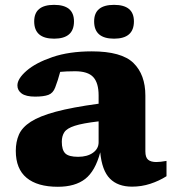

<svg xmlns="http://www.w3.org/2000/svg" viewBox="-20 -738 697 772"><path d="M511 12.5Q454 12.5 422 -19.8Q390 -52 383 -125.5Q363 -50 322.5 -18.5Q282 13 212.5 13Q130.5 13 87 -23Q43.5 -59 43.5 -131.5Q43.5 -168 56.2 -197Q69 -226 103.8 -248.5Q138.5 -271 204.2 -288.8Q270 -306.5 376.5 -321V-354.5Q376.5 -404.5 355 -428Q333.5 -451.5 281.5 -451.5Q262.5 -451.5 248 -450.8Q233.5 -450 222 -449Q213 -415 202 -386.5Q193.5 -363.5 174.5 -356.5Q155.5 -349.5 121 -349.5Q84.5 -349.5 67.2 -362Q50 -374.5 50 -394.5Q50 -421.5 86.8 -453.5Q123.5 -485.5 190.8 -508.5Q258 -531.5 349 -531.5Q468.5 -531.5 516.5 -484.8Q564.5 -438 564.5 -353.5V-129.5Q564.5 -105 575.5 -95.8Q586.5 -86.5 608.5 -86.5Q624 -86.5 649.5 -91V-29.5Q619.5 -10.5 584.2 1Q549 12.5 511 12.5ZM228.5 -168Q228.5 -135 242.5 -121.2Q256.5 -107.5 294 -107.5Q331 -107.5 353.8 -123.8Q376.5 -140 376.5 -166V-250Q312 -242.5 280.5 -232.2Q249 -222 238.8 -206.5Q228.5 -191 228.5 -168ZM197.5 -582.5Q117.5 -582.5 117.5 -652Q117.5 -718.5 197.5 -718.5Q277.5 -718.5 277.5 -652Q277.5 -582.5 197.5 -582.5ZM438.5 -582.5Q358.5 -582.5 358.5 -652Q358.5 -718.5 438.5 -718.5Q518.5 -718.5 518.5 -652Q518.5 -582.5 438.5 -582.5Z"/></svg>

Font: Newsreader Caption
Style: Bold
Weight: 700
Designer: Hugues Gentile
Foundry: Production Type
Version: Version 1.001